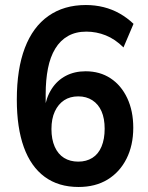

<svg xmlns="http://www.w3.org/2000/svg" viewBox="-20 -735 589 765"><path d="M293 10Q213 10 158 -30.5Q103 -71 75 -148.5Q47 -226 47 -338Q47 -460 79 -544Q111 -628 173 -671.5Q235 -715 322 -715Q359 -715 393 -706.5Q427 -698 457 -681Q487 -664 512 -640L472 -546Q439 -579 401.5 -594Q364 -609 324 -609Q282 -609 251 -591.5Q220 -574 200 -541Q180 -508 171 -462Q162 -416 162 -360V-299H157Q164 -347 186 -381Q208 -415 242.5 -433Q277 -451 321 -451Q378 -451 420.5 -423Q463 -395 487 -344Q511 -293 511 -226Q511 -156 484 -102.5Q457 -49 408.5 -19.5Q360 10 293 10ZM292 -91Q324 -91 348 -106Q372 -121 384.5 -151Q397 -181 397 -222Q397 -263 384.5 -291.5Q372 -320 348 -335.5Q324 -351 292 -351Q259 -351 235.5 -335.5Q212 -320 198.5 -291Q185 -262 185 -221Q185 -180 198 -150.5Q211 -121 235 -106Q259 -91 292 -91Z"/></svg>

Font: Nunito Sans 10pt SemiCondensed
Style: Bold
Weight: 700
Width: 4
Designer: Vernon Adams
Foundry: Vernon Adams
Version: Version 3.101;gftools[0.9.27]